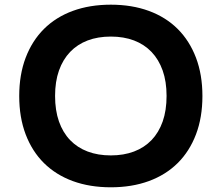

<svg xmlns="http://www.w3.org/2000/svg" viewBox="-20 -798 957 829"><path d="M63 -383.3Q63 -475.6 90.8 -548.8Q118.7 -622.1 169.9 -673.1Q221.2 -724.1 294.4 -751Q367.7 -777.8 458.5 -777.8Q549.3 -777.8 622.6 -751Q695.8 -724.1 747.1 -673.1Q798.3 -622.1 826.2 -548.8Q854 -475.6 854 -383.3Q854 -291 826.2 -217.8Q798.3 -144.5 747.1 -93.8Q695.8 -43 622.6 -16.1Q549.3 10.7 458.5 10.7Q367.7 10.7 294.4 -16.1Q221.2 -43 169.9 -93.8Q118.7 -144.5 90.8 -217.8Q63 -291 63 -383.3ZM217.8 -383.8Q217.8 -321.3 234.6 -273.4Q251.5 -225.6 282.7 -193.1Q314 -160.6 358.4 -143.8Q402.8 -127 458.5 -127Q514.2 -127 558.6 -143.8Q603 -160.6 634.3 -193.1Q665.5 -225.6 682.4 -273.4Q699.2 -321.3 699.2 -383.8Q699.2 -445.8 682.4 -493.4Q665.5 -541 634.3 -573.7Q603 -606.4 558.6 -623.3Q514.2 -640.1 458.5 -640.1Q402.8 -640.1 358.4 -623.3Q314 -606.4 282.7 -573.7Q251.5 -541 234.6 -493.4Q217.8 -445.8 217.8 -383.8Z"/></svg>

Font: Krona One
Style: Regular
Weight: 400
Version: Version 1.003